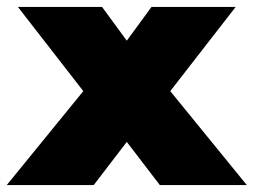

<svg xmlns="http://www.w3.org/2000/svg" viewBox="-48 -532 730 552"><path d="M-28.5 0 191.5 -270 3.5 -512H245.5L316.5 -415L387.5 -512H629.5L441.5 -270L661.5 0H411.5L316.5 -124L221.5 0Z"/></svg>

Font: Spartan Thin Black
Style: Regular
Weight: 900
Version: Version 1.004